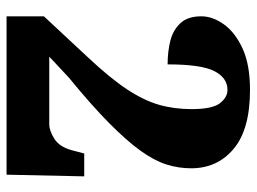

<svg xmlns="http://www.w3.org/2000/svg" viewBox="-116 -648 764 571"><g transform="rotate(90 265.5 -362.0)"><path d="M28 0V-111L150 -242Q212 -308 245 -358Q278 -408 291 -453Q304 -498 304 -550Q304 -612 286.5 -634.5Q269 -657 247 -657Q211 -657 191 -618Q171 -579 171 -479Q133 -479 101 -487Q69 -495 48.5 -517Q28 -539 28 -579Q28 -613 52 -646.5Q76 -680 124 -702Q172 -724 247 -724Q364 -724 422 -675.5Q480 -627 480 -549Q480 -511 468.5 -475Q457 -439 427.5 -398Q398 -357 345.5 -305Q293 -253 210 -185L148 -127H349Q368 -127 392 -142Q416 -157 426 -193L436 -231H504L499 0Z"/></g></svg>

Font: Noto Serif Lao SemiCondensed Black
Style: Regular
Weight: 900
Width: 4
Designer: Monotype Design Team
Foundry: Monotype Imaging Inc.
Version: Version 2.003; ttfautohint (v1.8.4.7-5d5b)